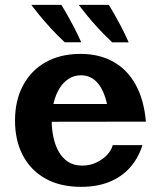

<svg xmlns="http://www.w3.org/2000/svg" viewBox="-20 -736 648 776"><path d="M307.6 19.2Q223.6 19.2 163.8 -14.2Q104 -47.7 72.3 -108Q40.7 -168.4 40.7 -248.6Q40.7 -329.9 73 -390.6Q105.3 -451.2 164.7 -484.7Q224.1 -518.2 305.3 -518.2Q381.3 -518.2 437.8 -486.6Q494.3 -455.1 528.1 -394.1Q562 -333.1 569.7 -244.3H422.8Q419.3 -290.4 410.2 -325.6Q401.1 -360.7 386.6 -384.3Q372.1 -407.9 352.3 -419.8Q332.6 -431.7 307.6 -431.7Q280.2 -431.7 258.2 -417.9Q236.3 -404.1 220.8 -379.4Q205.4 -354.7 197.2 -321.2Q189 -287.6 189 -248.1Q189 -214.3 195.8 -181.9Q202.6 -149.6 217.1 -123.5Q231.6 -97.5 255 -82.1Q278.3 -66.7 311.5 -66.7Q343.3 -66.7 369.6 -79.2Q395.9 -91.7 413.4 -110.7Q430.8 -129.7 435.6 -149.3H555.7Q538.8 -96.1 505 -58.4Q471.2 -20.7 421.7 -0.7Q372.1 19.2 307.6 19.2ZM176.3 -243.8 147.8 -315.7H536.7L537.1 -244.3ZM433.6 -564.8Q403.8 -592.7 377.4 -621.3Q351 -649.9 330.8 -674.9Q310.5 -699.9 298.2 -716.2H420Q430.3 -698.9 442.6 -677.8Q454.8 -656.6 469.3 -629Q483.8 -601.5 500.2 -564.8ZM241.7 -565.1Q211.9 -593 185.5 -621.6Q159.1 -650.2 138.9 -675.2Q118.6 -700.2 106.3 -716.4H228.1Q238.4 -699.2 250.7 -678Q262.9 -656.8 277.4 -629.3Q291.9 -601.8 308.3 -565.1Z"/></svg>

Font: Russolo 10pt ExtraLight
Style: Regular
Weight: 200
Designer: Micah Stupak-Hahn
Version: Version 1.000